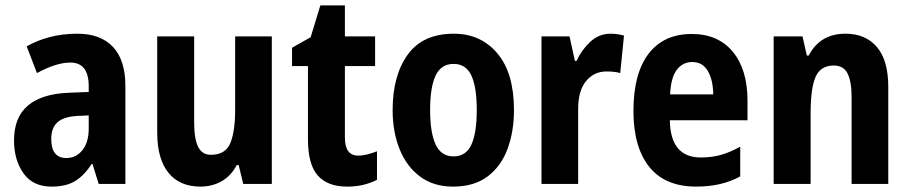

<svg xmlns="http://www.w3.org/2000/svg" viewBox="-20 -682 3373 712"><path d="M267 -557Q353 -557 399 -508Q445 -459 445 -363V0H346L323 -74H320Q292 -31 258.5 -10.5Q225 10 171 10Q102 10 67 -39.5Q32 -89 32 -161Q32 -247 83.5 -290.5Q135 -334 234 -338L309 -341V-362Q309 -450 241 -450Q214 -450 183 -440Q152 -430 117 -411L79 -510Q117 -532 164.5 -544.5Q212 -557 267 -557ZM266 -252Q215 -249 192.5 -228Q170 -207 170 -167Q170 -96 226 -96Q262 -96 285.5 -125Q309 -154 309 -205V-254Z M988 -547V0H882L865 -70H858Q837 -30 802 -10Q767 10 723 10Q646 10 604.5 -41.5Q563 -93 563 -190V-547H700V-228Q700 -168 714.5 -138Q729 -108 762 -108Q816 -108 834 -151Q852 -194 852 -275V-547Z M1308 -105Q1325 -105 1342.5 -109.5Q1360 -114 1378 -121V-15Q1354 -3 1327 3.5Q1300 10 1267 10Q1195 10 1158.5 -31Q1122 -72 1122 -166V-437H1063V-505L1132 -544L1168 -662H1259V-547H1371V-437H1259V-172Q1259 -105 1308 -105Z M1886 -274Q1886 -194 1862 -129.5Q1838 -65 1788 -27.5Q1738 10 1660 10Q1588 10 1538 -27Q1488 -64 1462 -128.5Q1436 -193 1436 -274Q1436 -402 1492 -479.5Q1548 -557 1663 -557Q1763 -557 1824.5 -484Q1886 -411 1886 -274ZM1575 -274Q1575 -190 1595.5 -146Q1616 -102 1662 -102Q1708 -102 1728 -145.5Q1748 -189 1748 -274Q1748 -359 1728 -402Q1708 -445 1662 -445Q1616 -445 1595.5 -402Q1575 -359 1575 -274Z M2244 -557Q2269 -557 2294 -550L2280 -411Q2260 -417 2229 -417Q2183 -417 2153.5 -381.5Q2124 -346 2124 -278V0H1988V-547H2092L2112 -456H2118Q2136 -496 2168.5 -526.5Q2201 -557 2244 -557Z M2545 -556Q2643 -556 2697.5 -490Q2752 -424 2752 -309V-236H2464Q2466 -98 2579 -98Q2619 -98 2653 -107.5Q2687 -117 2725 -138V-28Q2657 10 2562 10Q2446 10 2387.5 -63.5Q2329 -137 2329 -270Q2329 -409 2385 -482.5Q2441 -556 2545 -556ZM2547 -452Q2512 -452 2490 -423.5Q2468 -395 2465 -332H2625Q2624 -387 2604.5 -419.5Q2585 -452 2547 -452Z M3115 -557Q3190 -557 3232 -507.5Q3274 -458 3274 -360V0H3138V-322Q3138 -380 3123 -409.5Q3108 -439 3072 -439Q3023 -439 3004.5 -397Q2986 -355 2986 -261V0H2849V-547H2956L2972 -476H2979Q3021 -557 3115 -557Z"/></svg>

Font: Noto Sans Khmer UI Condensed
Style: Bold
Weight: 700
Width: 3
Designer: Danh Hong and the Monotype Design Team
Foundry: Monotype Imaging Inc.
Version: Version 2.002; ttfautohint (v1.8.4.7-5d5b)